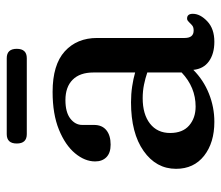

<svg xmlns="http://www.w3.org/2000/svg" viewBox="-64 -596 672 584"><g transform="rotate(-90 272.0 -304.0)"><path d="M50.5 -104.5Q50.5 -165 104.8 -203.2Q159 -241.5 253 -241.5Q278 -241.5 301.2 -238Q324.5 -234.5 343.5 -229V-356Q343.5 -397 321.5 -419Q299.5 -441 259.5 -441Q222.5 -441 203.2 -426Q184 -411 184 -390V-354Q184 -329.5 168 -316.5Q152 -303.5 124 -303.5Q99 -303.5 86 -316.2Q73 -329 73 -350.5Q73 -382 97.8 -411.8Q122.5 -441.5 169.8 -460.8Q217 -480 284.5 -480Q367 -480 407.8 -443Q448.5 -406 448.5 -344.5V-78.5Q448.5 -51 471 -51Q481 -51 486 -55Q491 -59 494.5 -63Q497.5 -66 500.5 -68.5Q503.5 -71 507.5 -71Q522 -71 522 -53.5Q522 -31 499.2 -9.5Q476.5 12 437 12Q400.5 12 377.5 -4.5Q354.5 -21 351.5 -52Q320.5 -21 279.2 -4.5Q238 12 193.5 12Q130 12 90.2 -19.2Q50.5 -50.5 50.5 -104.5ZM159.5 -122.5Q159.5 -84.5 182.2 -64.8Q205 -45 240 -45Q298.5 -45 343.5 -87.5V-192Q326 -198 306.5 -202Q287 -206 265.5 -206Q216.5 -206 188 -183.8Q159.5 -161.5 159.5 -122.5ZM127.5 -589Q127.5 -619.5 156 -619.5H387Q415.5 -619.5 415.5 -589Q415.5 -558.5 387 -558.5H156Q127.5 -558.5 127.5 -589Z"/></g></svg>

Font: Fraunces 9pt S050
Style: Regular
Weight: 400
Version: Version 1.000; ttfautohint (v1.8.3)